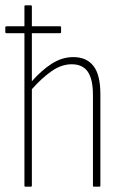

<svg xmlns="http://www.w3.org/2000/svg" viewBox="-22 -703 468 723"><path d="M73 0Q70 0 70 -4V-578H3Q-2 -578 -2 -582V-600Q-2 -604 3 -604H70V-679Q70 -683 74 -683H94Q98 -683 98 -679V-604H204Q208 -604 208 -600V-582Q208 -578 204 -578H98V-397Q135 -439 173.5 -463.5Q212 -488 254 -488Q304 -488 330 -454.5Q356 -421 356 -348V-4Q356 0 352 0H332Q328 0 328 -4V-345Q328 -405 308.5 -433Q289 -461 248 -461Q209 -461 171.5 -434.5Q134 -408 98 -367V-4Q98 0 94 0Z"/></svg>

Font: Sofia Sans Cond ExtraLight
Style: Regular
Weight: 200
Width: 3
Designer: Botio Nikoltchev, Ani Petrova
Foundry: lettersoup
Version: Version 4.100; ttfautohint (v1.8.3)